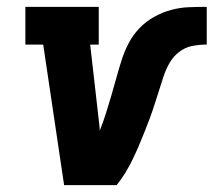

<svg xmlns="http://www.w3.org/2000/svg" viewBox="-20 -540 640 560"><path d="M167 0 106 -410H54V-520H268V-410H243L270 -173Q270 -170 270.5 -166.5Q271 -163 271 -159Q281 -184 289 -209.5Q297 -235 304.5 -260.5Q312 -286 319 -311.5Q326 -337 334 -362.5Q342 -388 354.5 -412.5Q367 -437 386 -457Q405 -477 429 -490.5Q453 -504 479 -511Q505 -518 531 -519Q557 -520 583 -520V-410Q562 -410 541 -406Q520 -402 502.5 -388.5Q485 -375 474 -355.5Q463 -336 456.5 -315.5Q450 -295 443.5 -275Q437 -255 430.5 -234.5Q424 -214 416.5 -194Q409 -174 401 -154Q393 -134 384.5 -114Q376 -94 366.5 -74.5Q357 -55 345.5 -36Q334 -17 320 0Z"/></svg>

Font: Iosevka Etoile XBdObl
Style: Regular
Weight: 800
Italic angle: -9°
Designer: Belleve Invis
Foundry: Belleve Invis
Version: Version 15.5.2; ttfautohint (v1.8.4)